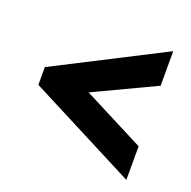

<svg xmlns="http://www.w3.org/2000/svg" viewBox="-85 -584 588 590"><g transform="rotate(20 209.0 -289.5)"><path d="M386 -79 32 -261V-319L386 -500V-387L185 -292L386 -189Z"/></g></svg>

Font: Stick No Bills
Style: Bold
Weight: 700
Version: Version 2.000